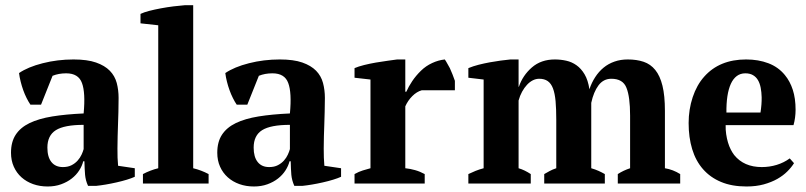

<svg xmlns="http://www.w3.org/2000/svg" viewBox="-20 -692 3039 724"><path d="M422.9 -132.3Q422.9 -112.3 423.3 -97.7Q423.8 -83 425.3 -66.9L488.3 -57.6V-25.4Q476.6 -20 458.3 -14.4Q439.9 -8.8 419.4 -4.2Q398.9 0.5 378.7 3.9Q358.4 7.3 343.3 8.8H312Q307.1 -2 304.4 -12.2Q301.8 -22.5 300.8 -32.7Q299.8 -43.5 299.3 -56.2Q298.8 -68.8 298.3 -84H293.9Q289.6 -66.4 278.6 -49.3Q267.6 -32.2 250.5 -18.8Q233.4 -5.4 210.4 2.9Q187.5 11.2 159.7 11.2Q129.9 11.2 104.7 2.2Q79.6 -6.8 61 -23.4Q42.5 -40 32 -63.5Q21.5 -86.9 21.5 -116.2Q21.5 -156.7 39.1 -183.8Q56.6 -210.9 91.3 -227.8Q126 -244.6 177 -252.9Q228 -261.2 295.4 -264.2Q302.7 -342.8 289.1 -378.9Q275.9 -415.5 229.5 -415.5Q201.2 -415.5 178.2 -406.2L134.8 -297.4H94.7Q87.4 -308.1 80.3 -322.3Q73.2 -336.4 67.6 -352.1Q62 -367.7 57.9 -384.3Q53.7 -400.9 51.8 -416.5Q85.4 -439.5 141.1 -453.6Q196.8 -467.8 257.3 -467.8Q309.1 -467.8 342 -456.3Q375 -444.8 394 -425.3Q413.1 -405.8 420.2 -379.2Q427.2 -352.5 427.2 -322.8Q427.2 -294.9 426.5 -270.5Q425.8 -246.1 425 -223.1Q424.3 -200.2 423.6 -178Q422.9 -155.8 422.9 -132.3ZM217.3 -62Q236.3 -62 250 -69.1Q263.7 -76.2 272.9 -86.7Q282.2 -97.2 287.6 -108.9Q293 -120.6 295.4 -129.9V-221.2Q222.7 -221.2 190.7 -201.2Q158.7 -181.2 158.7 -135.3Q158.7 -100.1 173.8 -81.1Q189 -62 217.3 -62Z M766.6 0H519V-35.6Q546.9 -50.3 576.7 -57.6V-596.7L509.8 -604V-639.6Q522 -645.5 542.5 -650.9Q563 -656.2 586.7 -660.6Q610.4 -665 634.3 -668Q658.2 -670.9 677.2 -672.4H708.5V-57.6Q738.8 -50.3 766.6 -35.6Z M1200.7 -132.3Q1200.7 -112.3 1201.2 -97.7Q1201.7 -83 1203.1 -66.9L1266.1 -57.6V-25.4Q1254.4 -20 1236.1 -14.4Q1217.8 -8.8 1197.3 -4.2Q1176.8 0.5 1156.5 3.9Q1136.2 7.3 1121.1 8.8H1089.8Q1085 -2 1082.3 -12.2Q1079.6 -22.5 1078.6 -32.7Q1077.6 -43.5 1077.1 -56.2Q1076.7 -68.8 1076.2 -84H1071.8Q1067.4 -66.4 1056.4 -49.3Q1045.4 -32.2 1028.3 -18.8Q1011.2 -5.4 988.3 2.9Q965.3 11.2 937.5 11.2Q907.7 11.2 882.6 2.2Q857.4 -6.8 838.9 -23.4Q820.3 -40 809.8 -63.5Q799.3 -86.9 799.3 -116.2Q799.3 -156.7 816.9 -183.8Q834.5 -210.9 869.1 -227.8Q903.8 -244.6 954.8 -252.9Q1005.9 -261.2 1073.2 -264.2Q1080.6 -342.8 1066.9 -378.9Q1053.7 -415.5 1007.3 -415.5Q979 -415.5 956.1 -406.2L912.6 -297.4H872.6Q865.2 -308.1 858.2 -322.3Q851.1 -336.4 845.5 -352.1Q839.8 -367.7 835.7 -384.3Q831.5 -400.9 829.6 -416.5Q863.3 -439.5 918.9 -453.6Q974.6 -467.8 1035.2 -467.8Q1086.9 -467.8 1119.9 -456.3Q1152.8 -444.8 1171.9 -425.3Q1190.9 -405.8 1198 -379.2Q1205.1 -352.5 1205.1 -322.8Q1205.1 -294.9 1204.3 -270.5Q1203.6 -246.1 1202.9 -223.1Q1202.1 -200.2 1201.4 -178Q1200.7 -155.8 1200.7 -132.3ZM995.1 -62Q1014.2 -62 1027.8 -69.1Q1041.5 -76.2 1050.8 -86.7Q1060.1 -97.2 1065.4 -108.9Q1070.8 -120.6 1073.2 -129.9V-221.2Q1000.5 -221.2 968.5 -201.2Q936.5 -181.2 936.5 -135.3Q936.5 -100.1 951.7 -81.1Q966.8 -62 995.1 -62Z M1570.3 -351.6Q1551.3 -346.2 1534.7 -329.6Q1518.1 -313 1508.3 -291V-57.6Q1526.9 -55.7 1545.2 -50.5Q1563.5 -45.4 1581.5 -35.6V0H1316.9V-35.6Q1333.5 -44.9 1348.1 -49.3Q1362.8 -53.7 1377 -57.6V-392.1L1316.9 -398.9V-435.1Q1331.5 -441.4 1353 -446.8Q1374.5 -452.1 1397.5 -456.1Q1420.4 -460 1441.9 -462.9Q1463.4 -465.8 1477.5 -467.8H1508.3V-346.2H1512.2Q1520.5 -365.2 1534.4 -386Q1548.3 -406.7 1567.4 -425.3Q1585.9 -443.4 1609.6 -454.3Q1633.3 -465.3 1657.2 -467.8Q1661.6 -461.9 1666.5 -452.6Q1671.4 -443.4 1676.3 -435.1Q1681.6 -423.8 1686.5 -411.1Q1691.4 -398.4 1695.3 -387.2V-351.6Z M2260.7 0H2032.2V-35.6Q2041.5 -41 2052.7 -47.1Q2064 -53.2 2077.6 -57.6V-239.7Q2077.6 -281.2 2075 -310.5Q2072.3 -339.8 2065.2 -358.6Q2058.1 -377.4 2045.4 -386.2Q2032.7 -395 2013.2 -395Q2001 -395 1989.3 -389.2Q1977.5 -383.3 1967.3 -372.3Q1957 -361.3 1948.7 -346.2Q1940.4 -331.1 1935.5 -313V-57.6Q1947.3 -54.2 1958.7 -48.6Q1970.2 -43 1981.4 -35.6V0H1746.1V-35.6Q1759.3 -42 1773.2 -47.6Q1787.1 -53.2 1803.7 -57.6V-392.1L1746.1 -398.9V-435.1Q1763.7 -442.4 1784.7 -447.8Q1805.7 -453.1 1826.9 -457Q1848.1 -460.9 1868.4 -463.6Q1888.7 -466.3 1904.8 -467.8H1935.5V-364.7H1936.5Q1951.2 -407.7 1985.4 -437.5Q2020 -467.8 2072.3 -467.8Q2094.2 -467.8 2115.2 -463.1Q2136.2 -458.5 2153.8 -446Q2171.4 -433.6 2184.3 -411.9Q2197.3 -390.1 2202.6 -355.5Q2210.9 -380.4 2224.4 -401.1Q2237.8 -421.9 2255.9 -436.8Q2273.9 -451.7 2296.9 -459.7Q2319.8 -467.8 2347.2 -467.8Q2380.9 -467.8 2407 -459Q2433.1 -450.2 2450.9 -428.2Q2468.8 -406.2 2478 -368.9Q2487.3 -331.5 2487.3 -273.9V-57.6Q2517.6 -52.7 2544.9 -35.6V0H2309.6V-35.6Q2330.6 -49.3 2356 -57.6V-255.9Q2356 -327.1 2342.3 -360.8Q2329.1 -395 2285.2 -395Q2255.4 -395 2236.8 -370.1Q2218.3 -345.2 2209.5 -304.2V-57.6Q2224.6 -53.2 2237.1 -47.6Q2249.5 -42 2260.7 -35.6Z M2974.1 -76.7Q2964.4 -61 2948.7 -45.4Q2933.1 -29.8 2911.1 -17.3Q2889.2 -4.9 2860.1 3.2Q2831.1 11.2 2794.9 11.2Q2739.7 11.2 2699 -5.9Q2658.2 -22.9 2630.9 -54.2Q2603.5 -85.4 2590.1 -129.6Q2576.7 -173.8 2576.7 -228Q2576.7 -279.3 2592 -325.4Q2607.4 -371.6 2635.3 -402.8Q2692.9 -467.8 2793.5 -467.8Q2839.8 -467.8 2877.2 -453.6Q2914.6 -439.5 2939.5 -409.2Q2959 -385.7 2969.5 -353.3Q2980 -320.8 2980 -278.3Q2980 -248 2972.2 -220.2H2716.3Q2715.8 -202.6 2718.3 -186Q2720.7 -169.4 2725.1 -154.8Q2729.5 -140.1 2735.6 -128.2Q2741.7 -116.2 2748.5 -107.4Q2785.2 -62 2852.5 -62Q2881.8 -62 2908.9 -70.3Q2936 -78.6 2958 -94.7ZM2790.5 -415.5Q2772 -415.5 2758.3 -405.3Q2744.6 -395 2735.8 -375.7Q2727.1 -356.4 2722.9 -329.1Q2718.8 -301.8 2719.2 -267.6H2847.7Q2852.5 -298.3 2852.1 -325.2Q2851.6 -344.7 2848.4 -361.3Q2845.2 -377.9 2838.1 -389.9Q2831.1 -401.9 2819.3 -408.7Q2807.6 -415.5 2790.5 -415.5Z"/></svg>

Font: PT Astra Serif
Style: Bold
Weight: 700
Designer: A.Korolkova, I. Chaeva
Foundry: ParaType Ltd
Version: Version 1.002